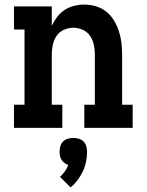

<svg xmlns="http://www.w3.org/2000/svg" viewBox="-20 -558 640 838"><path d="M41 0V-101H87V-429H41V-530H206V-445Q215 -465 229 -483.5Q243 -502 262 -514.5Q281 -527 303.5 -532.5Q326 -538 348 -538Q374 -538 399 -530.5Q424 -523 444 -507Q464 -491 477.5 -468.5Q491 -446 499 -421.5Q507 -397 510 -371.5Q513 -346 513 -320V-101H559V0H348V-101H394V-320Q394 -341 389.5 -362.5Q385 -384 373 -401.5Q361 -419 341 -428Q321 -437 300 -437Q279 -437 259 -428Q239 -419 227 -401.5Q215 -384 210.5 -362.5Q206 -341 206 -320V-101H252V0ZM288 260 242 214Q254 203 263 190Q272 177 278 162Q269 159 261.5 153.5Q254 148 249 140Q244 132 242 122.5Q240 113 240 104Q240 92 243.5 80Q247 68 255.5 59.5Q264 51 276 47.5Q288 44 300 44Q312 44 324 47.5Q336 51 344.5 59.5Q353 68 356.5 80Q360 92 360 104Q360 126 355.5 148Q351 170 341.5 190Q332 210 318.5 228Q305 246 288 260Z"/></svg>

Font: Iosevka Curly Slab Extended
Style: Bold
Weight: 700
Width: 7
Monospace: yes
Designer: Belleve Invis
Foundry: Belleve Invis
Version: Version 11.1.0; ttfautohint (v1.8.3)